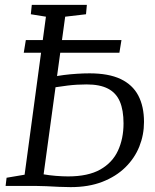

<svg xmlns="http://www.w3.org/2000/svg" viewBox="-20 -763 638 788"><path d="M270 5Q249 5 222.2 3.8Q195.5 2.5 169.8 1.2Q144 0 123.5 0H3L7 -33.5L81 -46L168.5 -694.5L106.5 -704.5L110.5 -743H336.5L333 -704.5L247.5 -694.5L159 -47.5Q181.5 -43.5 209.2 -41.2Q237 -39 259.5 -39Q341.5 -39 391.5 -67.2Q441.5 -95.5 464.2 -144.8Q487 -194 487 -256.5Q487 -311 471.8 -346.5Q456.5 -382 423.2 -399.2Q390 -416.5 335.5 -416.5Q295 -416.5 257 -411.8Q219 -407 194 -403L198.5 -447.5Q217 -452 242.5 -455.2Q268 -458.5 295.5 -460.2Q323 -462 347.5 -462Q425.5 -462 474.8 -438.8Q524 -415.5 547.5 -371Q571 -326.5 571 -262.5Q571 -209.5 551.8 -161.5Q532.5 -113.5 494.2 -76Q456 -38.5 400 -16.8Q344 5 270 5ZM77.5 -546.5 86 -598.5H478.5L470 -546.5Z"/></svg>

Font: Merriweather 28pt Light
Style: Italic
Weight: 300
Italic angle: -7.8°
Version: Version 2.101